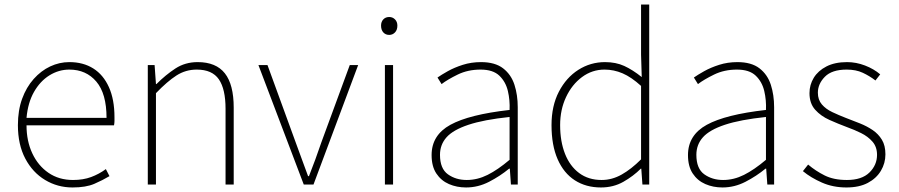

<svg xmlns="http://www.w3.org/2000/svg" viewBox="-20 -814 3966 847"><path d="M300 13Q234 13 179 -20Q124 -53 91.5 -114.5Q59 -176 59 -262Q59 -327 77.5 -378Q96 -429 128.5 -465.5Q161 -502 201.5 -521Q242 -540 286 -540Q347 -540 391.5 -512Q436 -484 460.5 -429.5Q485 -375 485 -297Q485 -289 485 -280.5Q485 -272 483 -261H97Q97 -192 122.5 -137.5Q148 -83 194 -51.5Q240 -20 302 -20Q347 -20 382 -33Q417 -46 447 -68L463 -37Q433 -19 396 -3Q359 13 300 13ZM97 -294H450Q450 -401 405 -454Q360 -507 286 -507Q239 -507 198 -481.5Q157 -456 130 -408.5Q103 -361 97 -294Z M632 0V-527H662L668 -443H670Q711 -484 754 -512Q797 -540 852 -540Q933 -540 972 -490.5Q1011 -441 1011 -339V0H975V-334Q975 -421 945.5 -464Q916 -507 848 -507Q799 -507 758.5 -481Q718 -455 668 -403V0Z M1320 0 1120 -527H1160L1284 -187Q1298 -149 1312 -110.5Q1326 -72 1339 -37H1343Q1357 -72 1371 -110.5Q1385 -149 1398 -187L1523 -527H1560L1363 0Z M1678 0V-527H1714V0ZM1697 -660Q1681 -660 1671 -671Q1661 -682 1661 -701Q1661 -718 1671 -728.5Q1681 -739 1697 -739Q1712 -739 1722.5 -728.5Q1733 -718 1733 -701Q1733 -682 1722.5 -671Q1712 -660 1697 -660Z M2036 13Q1995 13 1960.5 -2Q1926 -17 1905 -48.5Q1884 -80 1884 -130Q1884 -218 1967 -263.5Q2050 -309 2228 -329Q2230 -372 2220.5 -412.5Q2211 -453 2183 -480Q2155 -507 2100 -507Q2044 -507 1999 -485Q1954 -463 1928 -443L1910 -472Q1927 -484 1955.5 -500Q1984 -516 2021.5 -528Q2059 -540 2102 -540Q2164 -540 2199.5 -512.5Q2235 -485 2249.5 -440Q2264 -395 2264 -341V0H2234L2229 -70H2226Q2186 -37 2137.5 -12Q2089 13 2036 13ZM2039 -20Q2086 -20 2131 -42.5Q2176 -65 2228 -109V-298Q2114 -286 2046.5 -263.5Q1979 -241 1950 -208.5Q1921 -176 1921 -131Q1921 -70 1956 -45Q1991 -20 2039 -20Z M2631 13Q2565 13 2516 -18.5Q2467 -50 2440 -111.5Q2413 -173 2413 -262Q2413 -347 2445.5 -409.5Q2478 -472 2531.5 -506Q2585 -540 2649 -540Q2697 -540 2734 -523Q2771 -506 2811 -474L2808 -573V-794H2844V0H2814L2809 -70H2807Q2774 -37 2730 -12Q2686 13 2631 13ZM2634 -20Q2680 -20 2722.5 -44Q2765 -68 2808 -111V-435Q2765 -474 2726.5 -490.5Q2688 -507 2647 -507Q2592 -507 2547.5 -474Q2503 -441 2477 -385.5Q2451 -330 2451 -262Q2451 -190 2472.5 -135.5Q2494 -81 2535 -50.5Q2576 -20 2634 -20Z M3167 13Q3126 13 3091.5 -2Q3057 -17 3036 -48.5Q3015 -80 3015 -130Q3015 -218 3098 -263.5Q3181 -309 3359 -329Q3361 -372 3351.5 -412.5Q3342 -453 3314 -480Q3286 -507 3231 -507Q3175 -507 3130 -485Q3085 -463 3059 -443L3041 -472Q3058 -484 3086.5 -500Q3115 -516 3152.5 -528Q3190 -540 3233 -540Q3295 -540 3330.5 -512.5Q3366 -485 3380.5 -440Q3395 -395 3395 -341V0H3365L3360 -70H3357Q3317 -37 3268.5 -12Q3220 13 3167 13ZM3170 -20Q3217 -20 3262 -42.5Q3307 -65 3359 -109V-298Q3245 -286 3177.5 -263.5Q3110 -241 3081 -208.5Q3052 -176 3052 -131Q3052 -70 3087 -45Q3122 -20 3170 -20Z M3714 13Q3655 13 3606 -8.5Q3557 -30 3522 -59L3545 -88Q3578 -60 3618 -40Q3658 -20 3716 -20Q3782 -20 3815.5 -53Q3849 -86 3849 -131Q3849 -166 3829 -189Q3809 -212 3778.5 -227Q3748 -242 3717 -253Q3677 -268 3639 -285Q3601 -302 3576 -330Q3551 -358 3551 -403Q3551 -440 3570 -471Q3589 -502 3626 -521Q3663 -540 3717 -540Q3757 -540 3796 -525Q3835 -510 3863 -486L3842 -459Q3816 -479 3786 -493Q3756 -507 3715 -507Q3650 -507 3619 -475.5Q3588 -444 3588 -405Q3588 -374 3605.5 -353.5Q3623 -333 3651.5 -319.5Q3680 -306 3711 -294Q3743 -282 3774 -269.5Q3805 -257 3830 -240Q3855 -223 3870.5 -197.5Q3886 -172 3886 -133Q3886 -94 3866 -60.5Q3846 -27 3808 -7Q3770 13 3714 13Z"/></svg>

Font: Noto Sans HK Thin
Style: Regular
Weight: 100
Designer: Ryoko NISHIZUKA 西塚涼子 (kana, bopomofo & ideographs); Paul D. Hunt (Latin, Greek & Cyrillic); Sandoll Communications 산돌커뮤니
Foundry: Adobe
Version: Version 2.004-H2;hotconv 1.0.118;makeotfexe 2.5.65603